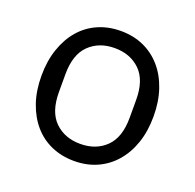

<svg xmlns="http://www.w3.org/2000/svg" viewBox="-101 -633 762 750"><g transform="rotate(20 280.0 -258.0)"><path d="M280 12Q228 12 185 -7Q142 -26 111.5 -61.5Q81 -97 64 -146.5Q47 -196 47 -258Q47 -319 64 -369Q81 -419 111.5 -454.5Q142 -490 185 -509Q228 -528 280 -528Q332 -528 374.5 -509Q417 -490 448 -454.5Q479 -419 496 -369Q513 -319 513 -258Q513 -196 496 -146.5Q479 -97 448 -61.5Q417 -26 374.5 -7Q332 12 280 12ZM280 -59Q345 -59 386 -99Q427 -139 427 -221V-295Q427 -377 386 -417Q345 -457 280 -457Q215 -457 174 -417Q133 -377 133 -295V-221Q133 -139 174 -99Q215 -59 280 -59Z"/></g></svg>

Font: IBM Plex Sans
Style: Regular
Weight: 400
Designer: Mike Abbink, Paul van der Laan, Pieter van Rosmalen
Foundry: Bold Monday
Version: Version 3.005